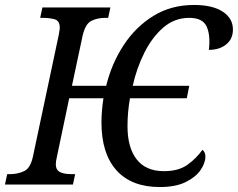

<svg xmlns="http://www.w3.org/2000/svg" viewBox="-40 -744 959 774"><path d="M604 10Q490 10 429.5 -57.5Q369 -125 369 -250Q369 -272 371 -297Q373 -322 377 -348H239L189 -110Q187 -102 186 -94.5Q185 -87 185 -81Q185 -60 200.5 -51Q216 -42 251 -42H263L254 0H-20L-11 -42H1Q31 -42 57 -54Q83 -66 93 -114L197 -604Q198 -612 199.5 -619.5Q201 -627 201 -632Q201 -661 179.5 -666.5Q158 -672 134 -672H122L131 -714H405L396 -672H384Q353 -672 328.5 -660Q304 -648 293 -600L250 -398H388Q410 -488 458.5 -562Q507 -636 578.5 -680Q650 -724 742 -724Q817 -724 858 -697Q899 -670 899 -625Q899 -587 872 -565Q845 -543 802 -543Q809 -602 793 -637Q777 -672 723 -672Q664 -672 619 -633.5Q574 -595 542.5 -532.5Q511 -470 495 -398H723L713 -348H484Q474 -293 474 -235Q474 -149 511 -101.5Q548 -54 621 -54Q680 -54 716 -80Q752 -106 776 -140Q788 -131 788 -113Q788 -87 768.5 -58.5Q749 -30 708.5 -10Q668 10 604 10Z"/></svg>

Font: Noto Serif SemiCondensed
Style: Italic
Weight: 400
Width: 4
Italic angle: -12°
Designer: Monotype Design Team
Foundry: Monotype Imaging Inc.
Version: Version 2.013